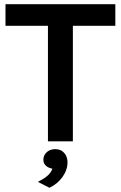

<svg xmlns="http://www.w3.org/2000/svg" viewBox="-20 -669 572 909"><path d="M6 -547V-649H526V-547H325V0H207V-547ZM214 220 159.5 192Q184 180 202.5 165Q221 150 228 129.5Q209 126.5 196.5 114.8Q184 103 185.5 83.5Q187 63.5 202.8 50.2Q218.5 37 241.5 37Q269.5 37 285.5 56.8Q301.5 76.5 299.5 106Q298 138 275.2 169.8Q252.5 201.5 214 220Z"/></svg>

Font: Karla
Style: Bold
Weight: 700
Designer: Jonathan Pinhorn
Version: Version 2.004; ttfautohint (v1.8.4.7-5d5b);gftools[0.9.33]